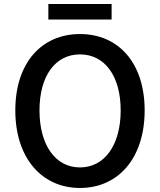

<svg xmlns="http://www.w3.org/2000/svg" viewBox="-20 -919 794 953"><path d="M377 14C567 14 698 -134 698 -371C698 -608 567 -750 377 -750C188 -750 56 -609 56 -371C56 -134 188 14 377 14ZM377 -88C255 -88 176 -199 176 -371C176 -543 255 -649 377 -649C499 -649 579 -543 579 -371C579 -199 499 -88 377 -88ZM220 -822H534V-899H220Z"/></svg>

Font: Noto Sans TC Medium
Style: Regular
Weight: 500
Designer: Ryoko NISHIZUKA 西塚涼子 (kana, bopomofo & ideographs); Paul D. Hunt (Latin, Greek & Cyrillic); Sandoll Communications 산돌커뮤니
Foundry: Adobe
Version: Version 2.004;hotconv 1.0.118;makeotfexe 2.5.65603